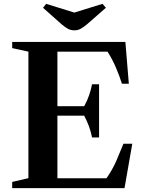

<svg xmlns="http://www.w3.org/2000/svg" viewBox="-20 -980 752 1000"><path d="M43.5 0V-32.5L128 -52V-711L43.5 -729.5V-761.5H633L651 -544H615Q602.5 -584 584 -627.5Q565.5 -671 540 -711H279V-427H418.5Q434.5 -455.5 444.2 -484.2Q454 -513 459.5 -541H496V-264H459.5Q454 -292 443.8 -320.8Q433.5 -349.5 418.5 -377.5H279V-51.5H534.5Q566 -96.5 585.5 -141.5Q605 -186.5 623 -231.5H669L628.5 0ZM368 -822Q348.5 -822 334.2 -829.8Q320 -837.5 302 -852.5L204 -939.5L220.5 -960L367 -914.5L514 -960L531.5 -939.5L432 -852.5Q413.5 -837 399 -829.5Q384.5 -822 368 -822Z"/></svg>

Font: Libre Caslon Text SemiBold
Style: Regular
Weight: 600
Designer: Pablo Impallari, Rodrigo Fuenzalida, Katja Schimmel
Foundry: Pablo Impallari, Rodrigo Fuenzalida
Version: Version 2.000